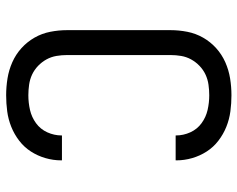

<svg xmlns="http://www.w3.org/2000/svg" viewBox="-96 -688 791 640"><g transform="rotate(90 300.0 -367.5)"><path d="M297 8Q269 8 241 3.5Q213 -1 187 -12.5Q161 -24 140 -43Q119 -62 105 -86.5Q91 -111 85.5 -139Q80 -167 80 -195V-540Q80 -568 85.5 -596Q91 -624 105 -648.5Q119 -673 140 -692Q161 -711 187 -722.5Q213 -734 241 -738.5Q269 -743 297 -743Q324 -743 350.5 -739.5Q377 -736 402 -726Q427 -716 448.5 -699.5Q470 -683 484.5 -660.5Q499 -638 506.5 -612Q514 -586 514 -560Q514 -559 514 -558Q514 -557 514 -557H431Q431 -557 431 -557.5Q431 -558 431 -558Q431 -583 420.5 -606Q410 -629 390 -643.5Q370 -658 346 -663.5Q322 -669 297 -669Q280 -669 262 -666.5Q244 -664 228 -656.5Q212 -649 199 -636.5Q186 -624 177.5 -608.5Q169 -593 166 -575.5Q163 -558 163 -540V-195Q163 -177 166 -159.5Q169 -142 177.5 -126.5Q186 -111 199 -98.5Q212 -86 228 -78.5Q244 -71 262 -68.5Q280 -66 297 -66Q322 -66 346 -71.5Q370 -77 390 -91.5Q410 -106 420.5 -129Q431 -152 431 -177Q431 -177 431 -177.5Q431 -178 431 -178H514Q514 -178 514 -177Q514 -176 514 -175Q514 -149 506.5 -123Q499 -97 484.5 -74.5Q470 -52 448.5 -35.5Q427 -19 402 -9Q377 1 350.5 4.5Q324 8 297 8Z"/></g></svg>

Font: Iosevka Curly Extended
Style: Regular
Weight: 400
Width: 7
Monospace: yes
Designer: Belleve Invis
Foundry: Belleve Invis
Version: Version 11.1.0; ttfautohint (v1.8.3)